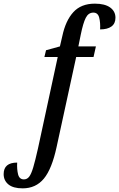

<svg xmlns="http://www.w3.org/2000/svg" viewBox="-120 -790 652 1051"><path d="M4 241Q-48 241 -74 219.5Q-100 198 -100 163Q-100 100 -26 100Q-28 137 -21 164.5Q-14 192 11 192Q28 192 39.5 177.5Q51 163 62 126Q73 89 88 22L196 -478H123L132 -515L208 -536L221 -592Q239 -677 281.5 -723.5Q324 -770 399 -770Q454 -770 483 -749Q512 -728 512 -693Q512 -661 490 -645Q468 -629 428 -629Q430 -666 423 -693.5Q416 -721 391 -721Q364 -721 349.5 -692.5Q335 -664 322 -600L309 -536H405L392 -478H297L190 14Q164 135 120 188Q76 241 4 241Z"/></svg>

Font: Noto Serif ExtraCondensed Medium
Style: Italic
Weight: 500
Width: 2
Italic angle: -12°
Designer: Monotype Design Team
Foundry: Monotype Imaging Inc.
Version: Version 2.013; ttfautohint (v1.8.4.7-5d5b)